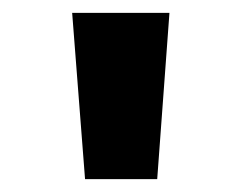

<svg xmlns="http://www.w3.org/2000/svg" viewBox="-20 -749 375 298"><path d="M112 -471 92 -729H243L224 -471Z"/></svg>

Font: Noto Sans Gurmukhi SemiCondensed ExtraBold
Style: Regular
Weight: 800
Width: 4
Designer: Jelle Bosma - Monotype Design Team
Foundry: Monotype Imaging Inc.
Version: Version 2.004; ttfautohint (v1.8.4.7-5d5b)